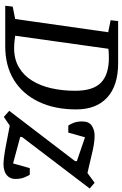

<svg xmlns="http://www.w3.org/2000/svg" viewBox="182 -870 698 1102"><g transform="rotate(90 531.0 -319.0)"><path d="M13 0 18 -43 89 -57 165 -591 96 -605 101 -648H343Q471 -648 539.5 -585.5Q608 -523 608 -407Q608 -284 564 -192Q520 -100 439 -50Q358 0 245 0ZM256 -51Q320 -51 366.5 -78.5Q413 -106 443 -154.5Q473 -203 487 -266.5Q501 -330 501 -402Q501 -504 454.5 -549.5Q408 -595 311 -595Q294 -595 279 -594Q264 -593 260 -592L185 -57Q200 -55 220 -53Q240 -51 256 -51ZM924 10Q909 10 887.5 7.5Q866 5 845 1.5Q824 -2 805 -6L701 -26L651 8L616 -23L905 -401V-411L768 -458L741 -362H701Q695 -369 686 -390Q677 -411 677 -442Q677 -480 701 -496.5Q725 -513 759 -513Q783 -513 810.5 -508.5Q838 -504 874 -495L973 -472L1029 -513L1062 -485L766 -96V-86L918 -45L945 -141H983Q989 -132 998 -110.5Q1007 -89 1007 -59Q1007 -34 994.5 -18.5Q982 -3 963 3.5Q944 10 924 10Z"/></g></svg>

Font: Faustina Light Medium
Style: Italic
Weight: 500
Italic angle: -8°
Version: Version 1.200